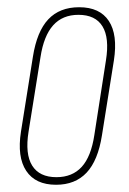

<svg xmlns="http://www.w3.org/2000/svg" viewBox="-20 -505 356 531"><path d="M135 6Q78 6 52.5 -32.5Q27 -71 38 -141L71 -348Q82 -418 113.5 -451.5Q145 -485 199 -485Q256 -485 281 -447Q306 -409 295 -338L262 -131Q251 -61 219.5 -27.5Q188 6 135 6ZM136 -15Q180 -15 206 -43.5Q232 -72 241 -132L273 -338Q283 -400 263.5 -432Q244 -464 197 -464Q153 -464 127 -435Q101 -406 92 -347L59 -141Q49 -79 69 -47Q89 -15 136 -15Z"/></svg>

Font: Sofia Sans Extra Condensed Thin
Style: Italic
Weight: 250
Italic angle: -9°
Version: Version 4.100